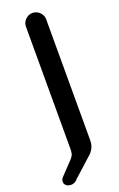

<svg xmlns="http://www.w3.org/2000/svg" viewBox="-210 -750 637 1025"><g transform="rotate(-20 109.0 -237.5)"><path d="M-28 181 -27 179 48 100 49 99Q56 90 59 85Q62 80 64 70.5Q66 61 66 49V-647Q66 -670 83 -687Q100 -704 123 -704Q147 -704 164 -687Q181 -670 181 -647V42Q181 78 158 104V105L44 208Q26 230 4 229Q-16 228 -25 218Q-30 213 -32 207Q-33 203 -33 198Q-33 189 -28 181Z"/></g></svg>

Font: FifthLeg
Style: Bold
Weight: 700
Designer: Jakub Steiner
Version: Version 1.0